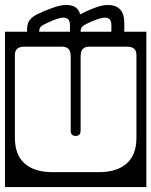

<svg xmlns="http://www.w3.org/2000/svg" viewBox="-40 -734 610 774"><path d="M461 -642V-606H550V20H-20V-606H69V-613Q69 -639.5 80 -653.5Q91 -667.5 111 -677Q134.5 -688.5 168.8 -701.2Q203 -714 227 -714Q274 -714 283 -676Q305.5 -688.5 338.5 -701.2Q371.5 -714 394 -714Q461 -714 461 -642ZM118 -608V-606H242V-634Q242 -663 215 -663Q204.5 -663 188 -657.2Q171.5 -651.5 156 -644.2Q140.5 -637 133 -633Q118 -625 118 -608ZM285 -608V-606H409V-634Q409 -663 383 -663Q372 -663 355.2 -657.2Q338.5 -651.5 323 -644.5Q307.5 -637.5 300 -633Q285 -625 285 -608ZM61 -546Q37 -546 28.5 -536.8Q20 -527.5 20 -513V-179Q20 -109.5 59.5 -74.8Q99 -40 171 -40H359Q431 -40 470.5 -74.8Q510 -109.5 510 -179V-513Q510 -527.5 501.5 -536.8Q493 -546 469 -546H322Q302.5 -546 293.8 -536.8Q285 -527.5 285 -505V-208Q285 -186 265 -186Q245 -186 245 -208V-505Q245 -527.5 236 -536.8Q227 -546 208 -546Z"/></svg>

Font: Honk Rounded
Style: Regular
Weight: 400
Designer: Noopur Datye & Yesha Goshar
Foundry: Ek Type
Version: Version 1.000